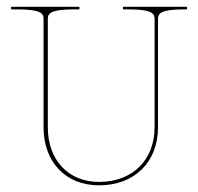

<svg xmlns="http://www.w3.org/2000/svg" viewBox="-20 -540 580 562"><path d="M442.5 -485C442.5 -499.5 449 -512.5 517.5 -512.5H527.5V-520H340V-512.5H357.5C426 -512.5 432.5 -499.5 432.5 -485V-167.5C432.5 -71.5 367.5 -7.5 270 -7.5C180 -7.5 120 -71.5 120 -167.5V-485C120 -499.5 126.5 -512.5 195 -512.5H212.5V-520H12.5V-512.5H32.5C101 -512.5 107.5 -499.5 107.5 -485V-167.5C107.5 -65.5 172.5 2.5 270 2.5C373.5 2.5 442.5 -65.5 442.5 -167.5Z"/></svg>

Font: ZnikomitSC
Style: Regular
Weight: 100
Designer: gluk
Foundry: gluk
Version: Version 0.55